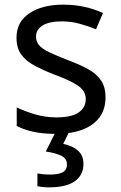

<svg xmlns="http://www.w3.org/2000/svg" viewBox="-20 -566 519 826"><path d="M434 -148Q434 -96 408 -61Q382 -26 334 -8Q286 10 220 10Q164 10 123.5 1Q83 -8 52 -24V-104Q84 -88 129.5 -74.5Q175 -61 222 -61Q289 -61 319 -82.5Q349 -104 349 -140Q349 -160 338 -176Q327 -192 298.5 -208Q270 -224 217 -244Q165 -264 128 -284Q91 -304 71 -332Q51 -360 51 -404Q51 -472 106.5 -509Q162 -546 252 -546Q301 -546 343.5 -536.5Q386 -527 423 -510L393 -440Q359 -454 322 -464Q285 -474 246 -474Q192 -474 163.5 -456.5Q135 -439 135 -409Q135 -387 148 -371.5Q161 -356 191.5 -341.5Q222 -327 273 -307Q324 -288 360 -268Q396 -248 415 -219.5Q434 -191 434 -148ZM339 139Q339 187 302 213.5Q265 240 191 240Q176 240 162.5 238.5Q149 237 141 235V180Q150 182 165 183.5Q180 185 194 185Q230 185 249 175.5Q268 166 268 141Q268 115 241.5 103Q215 91 177 86L220 0H278L252 53Q276 58 296 68.5Q316 79 327.5 96Q339 113 339 139Z"/></svg>

Font: Noto Sans Thai
Style: Regular
Weight: 400
Designer: Monotype Design Team
Foundry: Monotype Imaging Inc.
Version: Version 2.001